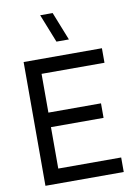

<svg xmlns="http://www.w3.org/2000/svg" viewBox="-103 -1034 782 1100"><g transform="rotate(-10 288.0 -484.0)"><path d="M275.5 -802.5 210 -967.5H282.5L348 -802.5ZM70 0V-720H525.5V-635.5H159.5V-410H465.5V-325.5H159.5V-84.5H525.5V0Z"/></g></svg>

Font: Vela Sans Med
Style: Regular
Weight: 500
Designer: Principal design: Mikhail Sharanda - project Manrope.
Design modification: Ravid Balaliev
Foundry: Mikhail Sharanda
Version: Version 1.001